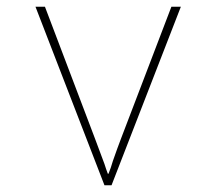

<svg xmlns="http://www.w3.org/2000/svg" viewBox="-20 -548 640 568"><path d="M85 -528H113L261 -138L289 -63Q294 -47 299 -34H301Q308 -51 314 -72Q328 -112 338 -138L487 -528H515L310 0H289Z"/></svg>

Font: Noto Sans Mono UI Thin
Style: Regular
Weight: 250
Monospace: yes
Designer: Monotype Design team
Foundry: Monotype Imaging Inc.
Version: Version 1.000